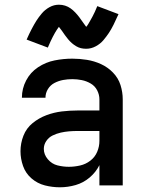

<svg xmlns="http://www.w3.org/2000/svg" viewBox="-20 -787 616 815"><path d="M234 8Q268 8 301 -1.5Q334 -11 360.5 -33.5Q387 -56 402 -86V0H501V-365Q501 -396 491.5 -426Q482 -456 459.5 -479Q437 -502 408.5 -515Q380 -528 349 -533Q318 -538 287 -538Q249 -538 211.5 -530.5Q174 -523 141.5 -501.5Q109 -480 91 -445.5Q73 -411 73 -373V-372H173Q173 -392 183.5 -409Q194 -426 211.5 -435Q229 -444 248 -447.5Q267 -451 287 -451Q307 -451 327 -447Q347 -443 365 -432.5Q383 -422 392.5 -403.5Q402 -385 402 -365V-318H309Q276 -318 242.5 -314Q209 -310 177 -298Q145 -286 118.5 -264.5Q92 -243 79.5 -211Q67 -179 67 -145Q67 -113 78 -82Q89 -51 114 -29.5Q139 -8 170.5 0Q202 8 234 8ZM272 -79Q248 -79 224 -85Q200 -91 183 -111Q166 -131 166 -155Q166 -173 176.5 -188.5Q187 -204 203.5 -212Q220 -220 237.5 -224Q255 -228 273 -229.5Q291 -231 309 -231H402V-189Q402 -165 392.5 -142.5Q383 -120 363.5 -105Q344 -90 320 -84.5Q296 -79 272 -79ZM346 -580Q367 -580 386.5 -590.5Q406 -601 419 -616.5Q432 -632 442 -647Q452 -662 462 -682Q472 -702 483 -727L393 -761Q388 -748 382.5 -736.5Q377 -725 372 -715.5Q367 -706 362.5 -698.5Q358 -691 355 -685.5Q352 -680 346 -673Q339 -682 331.5 -693Q324 -704 316.5 -714Q309 -724 299.5 -734Q290 -744 279.5 -751.5Q269 -759 256.5 -763Q244 -767 230 -767Q209 -767 190 -756.5Q171 -746 157.5 -730Q144 -714 134.5 -699Q125 -684 114.5 -664Q104 -644 93 -619L183 -585Q189 -599 194 -610Q199 -621 204 -630.5Q209 -640 213.5 -648Q218 -656 221.5 -661Q225 -666 230 -673Q236 -666 243 -656Q250 -646 255.5 -638Q261 -630 269 -620.5Q277 -611 285 -604Q293 -597 303 -591Q313 -585 323.5 -582.5Q334 -580 346 -580Z"/></svg>

Font: Iosevka Sparkle Medium
Style: Regular
Weight: 500
Designer: Belleve Invis
Foundry: Belleve Invis
Version: Version 4.5.0; ttfautohint (v1.8.3)